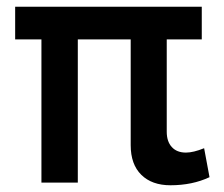

<svg xmlns="http://www.w3.org/2000/svg" viewBox="-20 -542 665 570"><path d="M368 -425H211V0H103V-425H25V-522H579V-425H475V-151Q475 -122 490 -105.5Q505 -89 532 -89Q554 -89 586 -102L602 -16Q551 8 486 8Q431 8 399.5 -23Q368 -54 368 -111Z"/></svg>

Font: Raleway
Style: Regular
Weight: 600
Designer: Matt McInerney, Pablo Impallari, Rodrigo Fuenzalida
Foundry: Matt McInerney, Pablo Impallari, Rodrigo Fuenzalida
Version: Version 1.000;PS 001.001;hotconv 1.0.56; ttfautohint (v1.5)